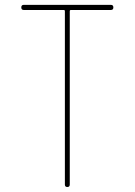

<svg xmlns="http://www.w3.org/2000/svg" viewBox="-20 -750 540 770"><path d="M75.2 -710Q65.4 -710 65.4 -720.2Q65.4 -730.5 75.2 -730.5H424.8Q434.6 -730.5 434.6 -720.2Q434.6 -710 424.8 -710H264.6Q259.8 -710 259.8 -705.1V-9.8Q259.8 0 250 0Q240.2 0 240.2 -9.8V-705.1Q240.2 -710 235.4 -710Z"/></svg>

Font: Rounded-X Mgen+ 2m thin
Style: Regular
Weight: 100
Designer: [Source Han Sans]
Ryoko NISHIZUKA  (kana & ideographs); Paul D. Hunt (Latin, Greek & Cyrillic); Wenlong ZHANG  (bopomofo
Version: Version 1.059.20150602